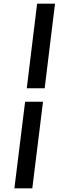

<svg xmlns="http://www.w3.org/2000/svg" viewBox="-20 -770 318 1040"><path d="M125 -292H222L278 -750H181ZM116 -219 58 250H155L213 -219Z"/></svg>

Font: Falling Sky
Style: SeBdObl
Weight: 600
Designer: Paul D. Hunt
Foundry: Adobe Systems Incorporated
Version: Version 1.02